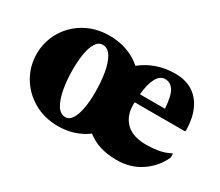

<svg xmlns="http://www.w3.org/2000/svg" viewBox="-92 -672 1012 884"><g transform="rotate(30 414.0 -230.0)"><path d="M276 10Q202 10 145 -23.5Q88 -57 56.5 -111.5Q25 -166 25 -230Q25 -294 56.5 -349Q88 -404 145 -437Q202 -470 276 -470Q327 -470 370.5 -454Q414 -438 446 -409Q482 -438 527 -454Q572 -470 624 -470Q706 -470 751 -416.5Q796 -363 797 -267L794 -262H527Q527 -255 527 -247Q527 -190 562.5 -154.5Q598 -119 671 -119Q700 -119 732 -124Q764 -129 795 -145H798V-124Q772 -66 717 -28Q662 10 586 10Q490 10 429 -39Q399 -16 360 -3Q321 10 276 10ZM596 -425Q569 -425 552 -394Q535 -363 530 -306H663Q658 -375 641 -400Q624 -425 596 -425ZM285 -43Q306 -43 320 -66Q334 -89 340.5 -126.5Q347 -164 347 -210Q347 -266 339 -313Q331 -360 313.5 -389Q296 -418 269 -418Q246 -418 232 -395.5Q218 -373 211.5 -335.5Q205 -298 205 -251Q205 -196 213.5 -148.5Q222 -101 239.5 -72Q257 -43 285 -43Z"/></g></svg>

Font: Spectral ExtraBold
Style: Regular
Weight: 800
Designer: Jean-Baptiste Levee
Foundry: Production Type
Version: Version 2.001